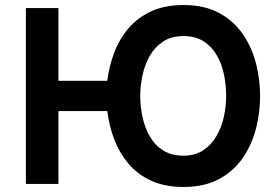

<svg xmlns="http://www.w3.org/2000/svg" viewBox="-20 -732 1111 764"><path d="M710 12Q635.5 12 581 -13.2Q526.5 -38.5 490.5 -81.5Q454.5 -124.5 434.2 -178.2Q414 -232 407 -290H212.5V0H83V-700H212.5V-410.5H407Q414 -468 434.2 -522Q454.5 -576 490.8 -618.8Q527 -661.5 581.2 -686.8Q635.5 -712 710 -712Q794 -712 852.2 -680.2Q910.5 -648.5 946.5 -595.8Q982.5 -543 998.8 -479Q1015 -415 1015 -350Q1015 -285 998.8 -221Q982.5 -157 946.5 -104.2Q910.5 -51.5 852.2 -19.8Q794 12 710 12ZM710 -112.5Q757 -112.5 789.5 -134.5Q822 -156.5 842.2 -192Q862.5 -227.5 871.2 -269.2Q880 -311 880 -350Q880 -392 871.5 -434.2Q863 -476.5 843.2 -511.2Q823.5 -546 790.8 -567.2Q758 -588.5 710 -588.5Q661.5 -588.5 628.5 -566.5Q595.5 -544.5 575.5 -508.8Q555.5 -473 546.8 -431.2Q538 -389.5 538 -350Q538 -308.5 547 -266.5Q556 -224.5 576 -189.5Q596 -154.5 629 -133.5Q662 -112.5 710 -112.5Z"/></svg>

Font: Undotted
Style: Bold
Weight: 700
Designer: Delve Withrington, Dave Bailey, Thomas Jockin
Foundry: Delve Fonts LLC
Version: Version 4.000